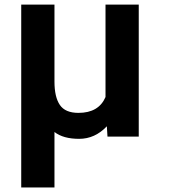

<svg xmlns="http://www.w3.org/2000/svg" viewBox="-20 -579 750 852"><path d="M74.2 252.9V-558.6H221.7V-216.8Q221.7 -148.4 245.6 -113.3Q269.5 -78.1 328.1 -78.1Q418 -78.1 448.2 -148.4V-558.6H595.7V27.3H457L454.1 -18.6Q401.4 37.1 331.1 37.1Q260.7 37.1 221.7 6.8V252.9Z"/></svg>

Font: GenEi M Gothic v2 Bold
Style: Regular
Weight: 700
Version: Version 2.0